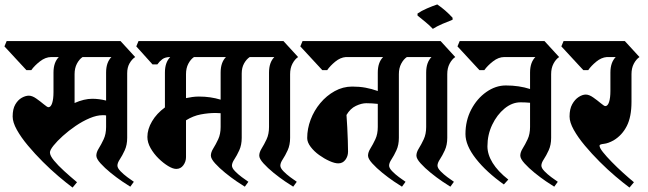

<svg xmlns="http://www.w3.org/2000/svg" viewBox="-38 -824 2920 865"><path d="M535 -203Q535 -171 524 -147Q513 -123 502 -106.5Q491 -90 491 -78Q491 -67 504.5 -53Q518 -39 535.5 -26Q553 -13 565 -5L549 17Q537 10 512 -7Q487 -24 460.5 -45.5Q434 -67 415 -88Q396 -109 396 -123Q396 -138 407 -155.5Q418 -173 429 -196.5Q440 -220 440 -252V-304Q436 -305 432 -305Q428 -305 424 -305Q398 -305 366 -291.5Q334 -278 302.5 -256.5Q271 -235 245 -211.5Q219 -188 203 -168Q187 -148 187 -137Q187 -123 205 -101Q223 -79 251 -53.5Q279 -28 309 -3L289 21Q262 1 226.5 -29Q191 -59 155 -95Q119 -131 88 -168Q57 -205 38 -239Q19 -273 19 -299Q19 -333 31 -353.5Q43 -374 60 -383.5Q77 -393 92 -393Q107 -393 125.5 -380Q144 -367 159.5 -354Q175 -341 180 -341Q191 -341 197 -359.5Q203 -378 203 -409V-497Q203 -543 227 -567H193Q167 -567 142 -547.5Q117 -528 103 -508H81L-18 -615L-8 -639H505L571 -567Q556 -557 545.5 -538.5Q535 -520 535 -494ZM440 -497Q440 -543 464 -567H334Q319 -557 308.5 -537Q298 -517 298 -490V-360Q341 -379 378 -379Q393 -379 408.5 -377Q424 -375 440 -371Z M626 -207Q626 -242 647 -277.5Q668 -313 705 -340V-497Q705 -543 729 -567Q706 -567 693 -557Q680 -547 671 -534H649L576 -615L586 -639H1021L1087 -567Q1072 -557 1061.5 -538Q1051 -519 1051 -493V-203Q1051 -171 1040 -147Q1029 -123 1018 -106.5Q1007 -90 1007 -78Q1007 -67 1020.5 -53Q1034 -39 1051.5 -26Q1069 -13 1081 -5L1065 17Q1053 10 1028 -7Q1003 -24 976.5 -45.5Q950 -67 931 -88Q912 -109 912 -123Q912 -138 923 -155.5Q934 -173 945 -196.5Q956 -220 956 -252V-314Q950 -314 944 -314.5Q938 -315 933 -315Q901 -315 866.5 -308.5Q832 -302 800 -282V-116Q800 -96 788 -79.5Q776 -63 756 -63Q741 -63 719.5 -76Q698 -89 676.5 -110Q655 -131 640.5 -156.5Q626 -182 626 -207ZM956 -497Q956 -543 980 -567H836Q821 -557 810.5 -537Q800 -517 800 -490V-382Q814 -385 828.5 -387Q843 -389 858 -389Q885 -389 909 -385.5Q933 -382 956 -375Z M1269 -203Q1269 -171 1258 -147Q1247 -123 1236 -106.5Q1225 -90 1225 -78Q1225 -67 1238.5 -53Q1252 -39 1269.5 -26Q1287 -13 1299 -5L1283 17Q1271 10 1246 -7Q1221 -24 1194.5 -45.5Q1168 -67 1149 -88Q1130 -109 1130 -123Q1130 -138 1141 -155.5Q1152 -173 1163 -196.5Q1174 -220 1174 -252V-497Q1174 -543 1198 -567H1000L978 -639H1239L1305 -567Q1290 -557 1279.5 -537Q1269 -517 1269 -490Z M1759 -203Q1759 -171 1748 -147Q1737 -123 1726 -106.5Q1715 -90 1715 -78Q1715 -67 1728.5 -53Q1742 -39 1759.5 -26Q1777 -13 1789 -5L1773 17Q1761 10 1736 -7Q1711 -24 1684.5 -45.5Q1658 -67 1639 -88Q1620 -109 1620 -123Q1620 -138 1631 -155.5Q1642 -173 1653 -196.5Q1664 -220 1664 -252V-356Q1637 -359 1612 -359Q1591 -359 1565.5 -347Q1540 -335 1523 -306Q1525 -281 1526.5 -250Q1528 -219 1529 -190Q1530 -161 1530 -141Q1530 -120 1518 -104Q1506 -88 1486 -88Q1470 -88 1446.5 -98.5Q1423 -109 1400 -125.5Q1377 -142 1361.5 -162.5Q1346 -183 1346 -202Q1346 -244 1361.5 -285Q1377 -326 1405 -359.5Q1433 -393 1470 -413.5Q1507 -434 1549 -434Q1581 -434 1608.5 -429Q1636 -424 1664 -414V-497Q1664 -543 1688 -567H1520Q1495 -565 1472 -546Q1449 -527 1436 -508H1414L1315 -615L1325 -639H1729L1795 -567Q1780 -557 1769.5 -537Q1759 -517 1759 -490Z M1843 -763Q1860 -775 1885.5 -786Q1911 -797 1932 -804Q1969 -779 2001 -744V-735Q1982 -728 1955.5 -716.5Q1929 -705 1912 -694Q1896 -711 1878.5 -725Q1861 -739 1843 -754ZM1977 -203Q1977 -171 1966 -147Q1955 -123 1944 -106.5Q1933 -90 1933 -78Q1933 -67 1946.5 -53Q1960 -39 1977.5 -26Q1995 -13 2007 -5L1991 17Q1979 10 1954 -7Q1929 -24 1902.5 -45.5Q1876 -67 1857 -88Q1838 -109 1838 -123Q1838 -138 1849 -155.5Q1860 -173 1871 -196.5Q1882 -220 1882 -252V-497Q1882 -543 1906 -567H1708L1686 -639H1947L2013 -567Q1998 -557 1987.5 -537Q1977 -517 1977 -490Z M2445 -203Q2445 -171 2434 -147Q2423 -123 2412 -106.5Q2401 -90 2401 -78Q2401 -67 2414.5 -53Q2428 -39 2445.5 -26Q2463 -13 2475 -5L2459 17Q2447 10 2422 -7Q2397 -24 2370.5 -45.5Q2344 -67 2325 -88Q2306 -109 2306 -123Q2306 -138 2317 -155.5Q2328 -173 2339 -196.5Q2350 -220 2350 -252V-361Q2340 -362 2329 -362.5Q2318 -363 2307 -363Q2269 -363 2235 -335Q2201 -307 2179.5 -262Q2158 -217 2158 -165Q2158 -128 2181.5 -90Q2205 -52 2252 -15L2232 7Q2153 -49 2106 -109Q2059 -169 2059 -220Q2059 -281 2085 -330.5Q2111 -380 2153 -409.5Q2195 -439 2241 -439Q2271 -439 2298 -435Q2325 -431 2350 -423V-497Q2350 -543 2374 -567H2234Q2208 -567 2183 -547.5Q2158 -528 2144 -508H2122L2023 -615L2033 -639H2415L2481 -567Q2466 -557 2455.5 -537Q2445 -517 2445 -490Z M2843 -567Q2828 -557 2817.5 -537Q2807 -517 2807 -490V-365Q2807 -298 2786 -256.5Q2765 -215 2727 -192Q2702 -178 2682.5 -176Q2663 -174 2663 -168Q2663 -158 2678.5 -138.5Q2694 -119 2718 -94.5Q2742 -70 2768.5 -46Q2795 -22 2818 -3L2798 21Q2771 1 2735.5 -29Q2700 -59 2664 -95Q2628 -131 2597 -168Q2566 -205 2547 -239Q2528 -273 2528 -299Q2528 -333 2540 -354.5Q2552 -376 2569 -387Q2586 -398 2601 -398Q2616 -398 2634.5 -385Q2653 -372 2668.5 -359Q2684 -346 2689 -346Q2700 -346 2706 -364.5Q2712 -383 2712 -414V-497Q2712 -543 2736 -567H2696Q2671 -565 2648 -546Q2625 -527 2612 -508H2590L2491 -615L2501 -639H2777Z"/></svg>

Font: Jaini
Style: Regular
Weight: 400
Designer: Maithili Shingre, Girish Dalvi (Devanagari), Taresh Vohra (Latin)
Foundry: Ek Type
Version: Version 2.000; ttfautohint (v1.8.4.7-5d5b)